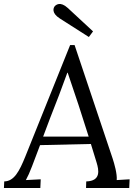

<svg xmlns="http://www.w3.org/2000/svg" viewBox="-34 -946 685 966"><path d="M413.1 -759.8 434.1 -788.1 307.1 -905.8C269 -940.9 247.1 -920.9 241.7 -915C234.9 -907.2 223.1 -880.9 267.1 -853ZM341.3 -719.2H318.8L93.3 -158.2C63 -83.5 37.1 -34.2 -12.7 -33.2L-14.2 0H168.9L170.9 -43.9L96.2 -40C107.9 -62 114.7 -77.1 127 -108.9C139.2 -140.1 152.3 -174.8 167.5 -215.8L423.3 -221.7L452.1 -127.9C463.4 -90.8 475.1 -35.2 399.9 -33.2L398.9 0H616.2L618.2 -43.9L553.2 -40C556.2 -69.8 541.5 -122.1 532.2 -149.9ZM304.7 -580.1H306.6C344.2 -471.2 379.4 -363.3 412.1 -258.8H183.1C203.6 -314 229 -381.3 263.2 -467.8Z"/></svg>

Font: Lora Italic
Style: Regular
Weight: 400
Italic angle: -3°
Designer: Olga Karpushina, Alexei Vanyashin
Foundry: Cyreal
Version: Version 1.011;PS 001.011;hotconv 1.0.70;makeotf.lib2.5.58329